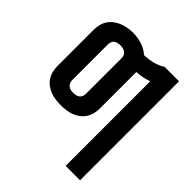

<svg xmlns="http://www.w3.org/2000/svg" viewBox="-204 -661 1008 1008"><g transform="rotate(45 300.0 -157.5)"><path d="M447 215V-413Q427 -406 405 -401.5Q383 -397 361 -396Q361 -395 361 -394.5Q361 -394 361 -394V-126Q361 -106 356.5 -87Q352 -68 341.5 -51.5Q331 -35 315 -23Q299 -11 280.5 -4Q262 3 242.5 5.5Q223 8 204 8Q184 8 164.5 5.5Q145 3 126.5 -4Q108 -11 92 -23Q76 -35 65.5 -51.5Q55 -68 50.5 -87Q46 -106 46 -126V-394Q46 -414 50.5 -433Q55 -452 66 -468.5Q77 -485 93 -497Q109 -509 127 -516Q145 -523 164.5 -526.5Q184 -530 204 -530Q220 -530 236.5 -527.5Q253 -525 269 -520Q285 -515 300 -506.5Q315 -498 327 -487Q358 -488 389.5 -495.5Q421 -503 447 -520H554V215ZM204 -84Q213 -84 222.5 -86Q232 -88 239.5 -93.5Q247 -99 251 -108Q255 -117 255 -126V-394Q255 -403 251 -412Q247 -421 239 -426.5Q231 -432 221.5 -434Q212 -436 203 -436Q194 -436 184.5 -434Q175 -432 167.5 -426.5Q160 -421 156.5 -412Q153 -403 153 -394V-126Q153 -117 157 -108Q161 -99 168.5 -93.5Q176 -88 185 -86Q194 -84 204 -84Z"/></g></svg>

Font: Iosevka Custom SmBdEx
Style: Regular
Weight: 600
Width: 7
Monospace: yes
Designer: Belleve Invis
Foundry: Belleve Invis
Version: Version 11.2.4; ttfautohint (v1.8.4)